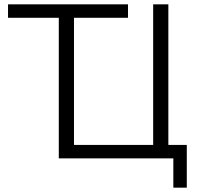

<svg xmlns="http://www.w3.org/2000/svg" viewBox="-20 -730 922 885"><path d="M779 135V0H251V-648H17V-710H570V-648H321V-62H686V-710H756V-62H841V135Z"/></svg>

Font: Raleway
Style: Regular
Weight: 400
Designer: Matt McInerney, Pablo Impallari, Rodrigo Fuenzalida
Foundry: Matt McInerney, Pablo Impallari, Rodrigo Fuenzalida
Version: Version 4.101;RELEASE